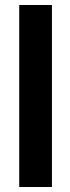

<svg xmlns="http://www.w3.org/2000/svg" viewBox="-20 -699 282 769"><path d="M188 50H57V-679H188Z"/></svg>

Font: BM HANNA
Style: Regular
Weight: 400
Designer: BONGJIN KIM, JAEHYUN KEUM, MINJUNG KIM, JUHEE TAE
Foundry: WOOWA BROTHERS Corporation.
Version: Version 1.000